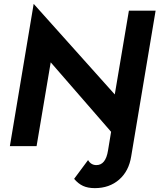

<svg xmlns="http://www.w3.org/2000/svg" viewBox="-20 -755 828 992"><path d="M470 217Q434 217 409 205.5Q384 194 363 169L435 72Q450 98 478 98Q526 98 538 23L554 -74L242 -433L169 0H31L154 -735L573 -267L646 -700H784L658 52Q646 129 595.5 173Q545 217 470 217Z"/></svg>

Font: Von Semi
Style: Italic
Weight: 600
Version: Version 4.000; ttfautohint (v1.8.4.7-5d5b)